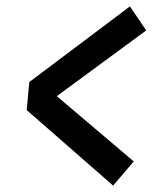

<svg xmlns="http://www.w3.org/2000/svg" viewBox="-20 -614 477 600"><path d="M386 -594 437 -519 157.5 -313.5 398 -109.5 333.5 -34 63.5 -270 71.5 -357.5Z"/></svg>

Font: Karla Medium
Style: Italic
Weight: 500
Italic angle: -8°
Designer: Jonathan Pinhorn
Version: Version 2.001